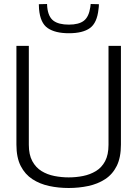

<svg xmlns="http://www.w3.org/2000/svg" viewBox="-20 -929 686 959"><path d="M62 -207V-700H124V-206Q124 -156 141.5 -124Q159 -92 187.5 -74.5Q216 -57 251.5 -50Q287 -43 323 -43Q360 -43 395 -50Q430 -57 459 -74.5Q488 -92 505 -124Q522 -156 522 -206V-700H584V-207Q584 -142 563 -100Q542 -58 505 -34Q468 -10 421 0Q374 10 323 10Q272 10 225.5 0Q179 -10 142 -34Q105 -58 83.5 -100Q62 -142 62 -207ZM324 -763Q256 -763 218.5 -788.5Q181 -814 175 -884Q174 -894 174 -908L215 -909Q215 -905 215.5 -900.5Q216 -896 216 -893Q221 -845 247 -825.5Q273 -806 324 -806Q374 -806 399 -825.5Q424 -845 431 -893Q432 -900 433 -909L474 -908Q474 -895 472 -883Q465 -815 429.5 -789Q394 -763 324 -763Z"/></svg>

Font: Georama Light
Style: Regular
Weight: 300
Designer: Jean-Baptiste Levee
Foundry: Production Type
Version: Version 1.000